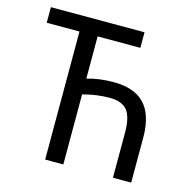

<svg xmlns="http://www.w3.org/2000/svg" viewBox="-104 -815 915 918"><g transform="rotate(15 353.0 -355.5)"><path d="M500 -633.8H288.6V-424.8Q347.7 -442.4 419.9 -442.4Q522 -442.4 572.3 -389.9Q622.6 -337.4 624.5 -231V0H534.2V-226.1Q533.7 -300.8 507.8 -333Q481.9 -365.2 419.9 -365.2Q357.4 -365.2 288.6 -346.7V0H198.7V-633.8H36.6V-710.9H500Z"/></g></svg>

Font: MAUL Condensed
Style: Condensed Regular
Weight: 400
Designer: MAUL
Version: Version 1.0; 2020; ttfautohint (v1.8.3)